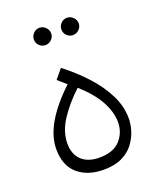

<svg xmlns="http://www.w3.org/2000/svg" viewBox="-123 -718 651 793"><g transform="rotate(-20 202.5 -321.0)"><path d="M197 0Q126 0 83 -37Q40 -74 40 -147Q40 -255 176 -383L139 -415L173 -456Q226 -415 269.5 -368Q313 -321 339 -269.5Q365 -218 365 -164Q365 -139 356.5 -111Q348 -83 329 -57.5Q310 -32 277.5 -16Q245 0 197 0ZM196 -53Q258 -53 288 -86Q318 -119 318 -165Q318 -209 292 -257Q266 -305 210 -355Q157 -306 124 -255Q91 -204 91 -153Q91 -105 119 -79Q147 -53 196 -53ZM267 -566Q251 -566 240 -577Q229 -588 229 -604Q229 -619 240 -630.5Q251 -642 267 -642Q282 -642 293.5 -630.5Q305 -619 305 -604Q305 -588 293.5 -577Q282 -566 267 -566ZM146 -566Q130 -566 119 -577Q108 -588 108 -604Q108 -619 119 -630.5Q130 -642 146 -642Q161 -642 172.5 -630.5Q184 -619 184 -604Q184 -588 172.5 -577Q161 -566 146 -566Z"/></g></svg>

Font: Noto Sans Arabic Light
Style: Regular
Weight: 300
Designer: Monotype Design Team, Nadine Chahine, Nizar Qandah and Khaled Hosny
Foundry: Monotype Imaging Inc.
Version: Version 2.012; ttfautohint (v1.8.4.7-5d5b)